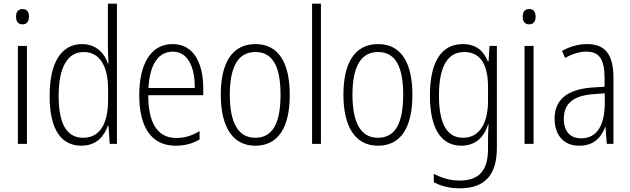

<svg xmlns="http://www.w3.org/2000/svg" viewBox="-20 -780 3417 1041"><path d="M102 -731C76 -731 67 -713 67 -689C67 -665 78 -648 101 -648C126 -648 137 -664 137 -690C137 -713 128 -731 102 -731ZM126 -531H77V0H126Z M421 10C504 10 546 -43 565 -99H568L575 0H614V-760H565V-524C565 -496 567 -467 568 -435H565C548 -490 501 -541 425 -541C313 -541 249 -442 249 -259C249 -85 307 10 421 10ZM431 -33C339 -33 298 -113 298 -259C298 -416 346 -498 434 -498C520 -498 566 -422 566 -297V-238C566 -110 522 -33 431 -33Z M916 -541C795 -541 735 -429 735 -264C735 -96 797 10 932 10C984 10 1025 -2 1062 -24V-69C1018 -43 981 -32 935 -32C835 -32 783 -113 784 -264H1082V-300C1082 -432 1034 -541 916 -541ZM917 -500C1000 -500 1037 -414 1036 -303H785C792 -435 841 -500 917 -500Z M1551 -266C1551 -434 1494 -541 1365 -541C1240 -541 1177 -441 1177 -267C1177 -93 1241 10 1364 10C1491 10 1551 -92 1551 -266ZM1226 -267C1226 -416 1270 -498 1365 -498C1465 -498 1501 -408 1501 -267C1501 -113 1459 -33 1364 -33C1269 -33 1226 -118 1226 -267Z M1720 0V-760H1672V0Z M2216 -266C2216 -434 2159 -541 2030 -541C1905 -541 1842 -441 1842 -267C1842 -93 1906 10 2029 10C2156 10 2216 -92 2216 -266ZM1891 -267C1891 -416 1935 -498 2030 -498C2130 -498 2166 -408 2166 -267C2166 -113 2124 -33 2029 -33C1934 -33 1891 -118 1891 -267Z M2489 -541C2368 -541 2311 -436 2311 -262C2311 -81 2373 10 2481 10C2556 10 2605 -35 2626 -105H2629C2626 -68 2626 -41 2626 -10V28C2626 144 2577 199 2473 199C2419 199 2375 185 2332 162V208C2372 229 2416 241 2473 241C2614 241 2674 163 2674 22V-531H2634L2629 -447H2625C2604 -500 2565 -541 2489 -541ZM2497 -498C2592 -498 2626 -418 2626 -310V-233C2626 -133 2593 -33 2490 -33C2405 -33 2360 -107 2360 -262C2360 -407 2400 -498 2497 -498Z M2849 -731C2823 -731 2814 -713 2814 -689C2814 -665 2825 -648 2848 -648C2873 -648 2884 -664 2884 -690C2884 -713 2875 -731 2849 -731ZM2873 -531H2824V0H2873Z M3163 -541C3116 -541 3068 -527 3027 -504L3044 -466C3087 -490 3125 -500 3159 -500C3228 -500 3258 -461 3258 -354V-310L3184 -305C3059 -294 2987 -243 2987 -136C2987 -56 3029 10 3120 10C3203 10 3240 -37 3261 -91H3263L3270 0H3306V-357C3306 -487 3260 -541 3163 -541ZM3191 -269 3259 -274V-217C3258 -106 3220 -30 3131 -30C3071 -30 3037 -68 3037 -136C3037 -219 3089 -260 3191 -269Z"/></svg>

Font: Noto Sans Armenian Condensed ExtraLight
Style: Regular
Weight: 200
Width: 3
Designer: Monotype Design Team
Foundry: Monotype Imaging Inc.
Version: Version 2.008